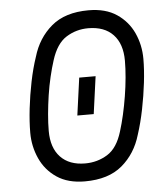

<svg xmlns="http://www.w3.org/2000/svg" viewBox="-52 -759 710 817"><g transform="rotate(-5 303.0 -350.0)"><path d="M270 -270 292 -430H362L340 -270ZM278 12Q206 12 158.5 -20Q111 -52 87.5 -104Q64 -156 64 -214Q64 -261 70.5 -317.5Q77 -374 88.5 -430.5Q100 -487 116 -534Q139 -613 197.5 -662.5Q256 -712 356 -712Q429 -712 476.5 -680Q524 -648 547.5 -596.5Q571 -545 571 -486Q571 -440 564.5 -384.5Q558 -329 546.5 -272Q535 -215 519 -166Q496 -87 437.5 -37.5Q379 12 278 12ZM286 -64Q338 -64 381 -90.5Q424 -117 445 -187Q455 -219 463.5 -256.5Q472 -294 478.5 -334Q485 -374 488.5 -413Q492 -452 492 -485Q492 -557 454.5 -596.5Q417 -636 348 -636Q297 -636 254.5 -609.5Q212 -583 190 -513Q180 -482 171 -444Q162 -406 156 -366Q150 -326 146.5 -287Q143 -248 143 -215Q143 -143 180.5 -103.5Q218 -64 286 -64Z"/></g></svg>

Font: Finlandica
Style: Italic
Weight: 400
Italic angle: -8°
Designer: Niklas Ekholm, Juho Hiilivirta, Jaakko Suomalainen
Foundry: Helsinki Type Studio
Version: Version 1.064